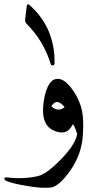

<svg xmlns="http://www.w3.org/2000/svg" viewBox="-72 -660 492 901"><path d="M134.8 -194.3Q152.3 -291 199.7 -290Q228 -290 260 -250.2Q292 -210.4 307.6 -160.6Q323.2 -110.8 316.7 -22.5Q310.1 65.9 257.6 140.6Q205.1 215.3 166 220Q127 224.6 59.6 213.6Q-7.8 202.6 -40 189.9Q-51.8 185.5 -51.5 178.2Q-51.3 170.9 -40 172.4Q40.5 182.1 107.4 166Q147.9 156.2 215.6 86.2Q283.2 16.1 290 -31.2Q277.8 -72.3 269.5 -76.7Q242.2 -18.6 178.2 -48.3Q114.3 -78.1 134.8 -194.3ZM231.4 -156.7Q194.3 -203.6 168.9 -161.1Q199.2 -132.8 231.4 -156.7ZM53.7 -632.3Q55.7 -647.9 72.3 -631.3Q186 -526.4 184.1 -363.8Q184.1 -354 176.3 -353Q167.5 -351.6 164.6 -363.3Q132.8 -467.3 54.7 -546.4Q44.4 -556.2 45.9 -568.4Z"/></svg>

Font: Amiri
Style: Slanted
Weight: 400
Italic angle: 9°
Designer: Khaled Hosny
Version: Version 000.107